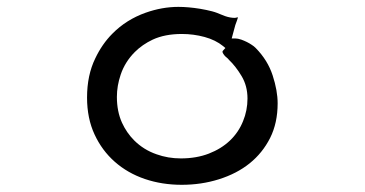

<svg xmlns="http://www.w3.org/2000/svg" viewBox="-20 -483 1040 547"><path d="M488.3 -463.4Q441.9 -463.4 395 -446.8Q339.8 -427.2 300.3 -387.2Q271 -357.9 251.5 -316.9Q228 -269 228 -205.1Q228 -146 249.3 -100.1Q270.5 -54.2 307.1 -22Q343.8 10.3 392.6 26.9Q441.4 43.5 497.6 43.5Q553.7 43.5 603.5 27.8Q706.1 -4.4 749.5 -89.8Q771 -132.8 771 -188.5Q771 -224.6 756.8 -268.1Q742.7 -311.5 708.5 -346.2Q707 -348.1 703.1 -351.1Q699.2 -354 696.8 -355.5Q684.6 -363.8 667.5 -370.1Q657.7 -373.5 649.4 -373.5H640.1Q647.5 -402.3 650.4 -411.6Q655.8 -425.8 657.7 -432.6L657.2 -433.6Q656.7 -433.6 655.8 -433.6Q652.8 -432.1 647.9 -432.1Q643.1 -432.1 635.7 -433.3Q628.4 -434.6 621.6 -437Q614.7 -439.5 608.6 -442.1Q602.5 -444.8 599.1 -446Q595.7 -447.3 592 -448.5Q588.4 -449.7 584.5 -450.7Q580.6 -451.7 576.4 -452.6Q572.3 -453.6 567.9 -454.6Q559.1 -456.5 549.8 -458Q516.1 -463.4 488.3 -463.4ZM495.1 -31.7Q458.5 -31.7 425.8 -43.5Q389.2 -56.2 362.3 -83Q340.8 -104.5 327.6 -133.3Q313 -165.5 313 -207Q313 -238.3 323.7 -270Q335.9 -306.6 364.3 -335Q385.3 -356 415 -370.1Q449.7 -386.2 498 -386.2Q531.2 -386.2 562.7 -377.7Q594.2 -369.1 615.7 -351.6L622.1 -346.2L616.7 -340.3Q613.8 -337.4 613.8 -335.9Q613.8 -333 616.5 -329.1Q619.1 -325.2 620.6 -323.7Q622.1 -322.3 622.6 -321.8Q623.5 -321.3 625.5 -319.3Q629.9 -315.9 632.3 -312.5Q651.4 -294.4 668.2 -266.4Q685.1 -238.3 685.1 -202.1Q685.1 -185.5 681.9 -169.2Q678.7 -152.8 672.4 -137.7Q659.7 -106 635 -82.5Q610.4 -59.1 575 -45.4Q539.6 -31.7 495.1 -31.7Z"/></svg>

Font: Bakudai
Style: ExtraLight
Weight: 200
Version: Version 1.48